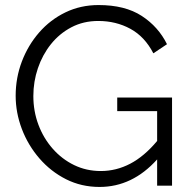

<svg xmlns="http://www.w3.org/2000/svg" viewBox="-20 -735 756 760"><path d="M374 5Q302 5 241.5 -25.5Q181 -56 136 -108Q91 -160 66.5 -224.5Q42 -289 42 -356Q42 -427 66.5 -491.5Q91 -556 135 -606.5Q179 -657 239 -686Q299 -715 370 -715Q475 -715 541 -672Q607 -629 641 -560L587 -524Q553 -590 496 -621Q439 -652 369 -652Q310 -652 262.5 -627Q215 -602 181.5 -560Q148 -518 130 -465Q112 -412 112 -355Q112 -295 132 -241.5Q152 -188 188.5 -146.5Q225 -105 273.5 -81.5Q322 -58 379 -58Q440 -58 495.5 -87Q551 -116 602 -177V-295H444V-349H661V0H602V-104Q504 5 374 5Z"/></svg>

Font: Raleway
Style: Regular
Weight: 400
Designer: Matt McInerney, Pablo Impallari, Rodrigo Fuenzalida
Foundry: Matt McInerney, Pablo Impallari, Rodrigo Fuenzalida
Version: Version 4.101;RELEASE